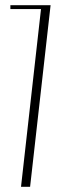

<svg xmlns="http://www.w3.org/2000/svg" viewBox="-20 -720 236 740"><path d="M61 0 138 -685H20V-700H175L96 0Z"/></svg>

Font: Dorsa
Style: Regular
Weight: 400
Version: Version 1.002